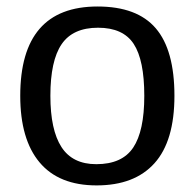

<svg xmlns="http://www.w3.org/2000/svg" viewBox="-20 -558 596 588"><path d="M514.2 -264.6Q514.2 -126 453.1 -58.1Q392.1 9.8 275.9 9.8Q160.2 9.8 101.1 -60.8Q42 -131.3 42 -264.6Q42 -538.1 278.8 -538.1Q399.9 -538.1 457 -471.4Q514.2 -404.8 514.2 -264.6ZM421.9 -264.6Q421.9 -374 389.4 -423.6Q356.9 -473.1 280.3 -473.1Q203.1 -473.1 168.7 -422.6Q134.3 -372.1 134.3 -264.6Q134.3 -160.2 168.2 -107.7Q202.1 -55.2 274.9 -55.2Q354 -55.2 387.9 -106Q421.9 -156.7 421.9 -264.6Z"/></svg>

Font: Arial
Style: Regular
Weight: 400
Designer: Steve Matteson
Foundry: Ascender Corporation
Version: Version 2.00.3